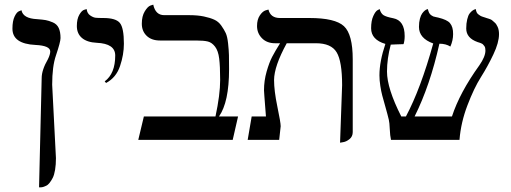

<svg xmlns="http://www.w3.org/2000/svg" viewBox="-20 -598 2186 821"><path d="M147 203.1 158.2 -264.2Q158.2 -298.8 185.1 -345.2Q194.8 -365.2 194.8 -377.9Q194.8 -402.8 131.8 -405.8Q32.7 -410.6 33.2 -476.1Q33.2 -508.3 42.5 -527.6Q51.8 -546.9 62 -550.3L71.8 -554.2Q78.6 -519 138.2 -516.1Q163.1 -514.2 175.5 -512Q188 -509.8 205.6 -502.4Q223.1 -495.1 231 -478.5Q238.8 -461.9 238.8 -435.1Q238.8 -418.9 219.2 -360.8Q203.1 -314 203.1 -235.8L219.2 78.1Q219.2 106 215.6 127.9Q211.9 149.9 205.6 162.4Q199.2 174.8 192.1 183.8Q185.1 192.9 177 196.5Q168.9 200.2 163.6 201.7Q158.2 203.1 152.3 203.1Z M433.6 -243.2 427.7 -250Q472.7 -283.2 472.7 -360.8Q472.7 -411.6 393.6 -415Q352.5 -417 330.6 -435.5Q308.6 -454.1 308.6 -486.8Q308.6 -516.6 319.1 -534.9Q329.6 -553.2 340.3 -556.2L350.6 -559.1Q352.5 -541 365.7 -532Q378.9 -522.9 389.9 -522Q400.9 -521 421.9 -521Q475.1 -521 492.4 -500Q509.8 -479 509.8 -411.1Q509.8 -364.3 493.2 -315.2Q476.6 -266.1 433.6 -243.2Z M789.1 -533.2Q825.2 -533.2 851.8 -527.6Q878.4 -522 896.2 -513.9Q914.1 -505.9 926.3 -488.5Q938.5 -471.2 945.3 -456.5Q952.1 -441.9 955.3 -412.4Q958.5 -382.8 959 -362.3Q959.5 -341.8 959.5 -301.8Q959.5 -161.6 916.5 -100.1H998L975.1 0H571.3L595.2 -100.1H901.4Q921.4 -192.9 921.4 -255.9Q921.4 -314.9 917.2 -347.9Q913.1 -380.9 899.7 -398.4Q886.2 -416 869.1 -420.4Q852.1 -424.8 818.4 -424.8H664.1Q627.9 -424.8 607.2 -444.8Q586.4 -464.8 586.4 -496.8Q586.4 -528.8 598.9 -549.3Q611.3 -569.8 623 -574.2L635.3 -578.1Q645 -533.2 682.1 -533.2Z M1434.1 12.2 1442.9 -233.9Q1442.9 -335.9 1419.4 -374.5Q1396 -413.1 1331.1 -413.1H1206.1Q1152.3 -314.9 1151.9 -255.9Q1151.9 -210 1166 -142.1Q1180.2 -74.2 1180.2 -58.1L1173.8 0H1039.1L1056.2 -100.1H1117.2Q1116.2 -114.3 1114 -141.1Q1111.8 -168 1110.4 -188Q1108.9 -208 1108.9 -211.9Q1108.9 -252.9 1120.1 -292Q1131.3 -331.1 1143.8 -355Q1156.2 -378.9 1177.7 -413.1H1156.2Q1121.1 -413.1 1100.1 -434.6Q1079.1 -456.1 1079.1 -486.8Q1079.1 -514.6 1091.1 -532.2Q1103 -549.8 1115.7 -553.7L1127.9 -557.1Q1136.7 -521 1177.2 -521H1303.2Q1413.1 -521 1450.7 -486.1Q1488.3 -451.2 1488.3 -344.2V-33.2Q1488.3 -14.2 1474.6 -3.2Q1460.9 7.8 1447.8 9.8Z M2113.8 -452.1Q2113.8 -416 2089.8 -365.5Q2065.9 -314.9 2036.4 -268.1Q2006.8 -221.2 1978.8 -147.7Q1950.7 -74.2 1944.8 0H1651.9Q1647.9 -17.1 1646.7 -45.7Q1645.5 -74.2 1642.6 -85.9Q1637.7 -106.9 1628.2 -140.4Q1618.7 -173.8 1614.3 -190.4Q1609.9 -207 1606.2 -231Q1602.5 -254.9 1602.5 -275.9Q1602.5 -335 1627.9 -410.2Q1566.9 -428.2 1566.9 -477.1Q1566.9 -509.3 1576.2 -529.5Q1585.4 -549.8 1594.7 -554.7L1603.5 -559.1Q1608.4 -541 1619.6 -533.4Q1630.9 -525.9 1661.6 -520Q1710.4 -510.3 1710.4 -443.8Q1710.4 -423.8 1705.6 -409.2Q1690.4 -409.2 1674.1 -408.2Q1657.7 -407.2 1650.9 -407.2Q1634.8 -347.2 1634.8 -292Q1634.8 -220.2 1695.8 -100.1H1715.8Q1778.8 -218.3 1832.5 -412.1Q1771.5 -434.1 1771.5 -482.9Q1771.5 -502.9 1775.6 -518.1Q1779.8 -533.2 1785.2 -540.5Q1790.5 -547.9 1796.1 -552.5Q1801.8 -557.1 1805.7 -558.1L1809.6 -559.1Q1811.5 -550.3 1814.7 -543.7Q1817.9 -537.1 1823.7 -533Q1829.6 -528.8 1832.5 -527.8Q1835.4 -526.9 1844 -524.9Q1852.5 -522.9 1853.5 -522.9Q1891.6 -513.7 1903.8 -499.5Q1918 -482.9 1917.5 -452.1Q1917.5 -425.3 1905.8 -398.9Q1886.7 -411.1 1858.9 -411.1Q1818.8 -231.9 1752.9 -100.1H1912.6Q1945.8 -202.1 2029.8 -318.8Q2055.7 -356 2055.7 -381.8Q2055.7 -387.7 2054.7 -392.8Q2053.7 -397.9 2050.8 -401.4Q2047.9 -404.8 2045.7 -407.5Q2043.5 -410.2 2039.1 -412.1Q2034.7 -414.1 2033.2 -414.6Q2031.7 -415 2027.3 -416.5L2022.5 -418Q1973.6 -435.1 1973.6 -476.1Q1973.6 -498 1977.8 -515.1Q1981.9 -532.2 1987.8 -540Q1993.7 -547.9 2000.2 -552.5Q2006.8 -557.1 2010.7 -558.1L2014.6 -559.1Q2015.6 -551.3 2018.1 -545.7Q2020.5 -540 2026.1 -536.1Q2031.7 -532.2 2034.2 -530.5Q2036.6 -528.8 2045.2 -525.9Q2053.7 -522.9 2054.7 -522.9L2060.1 -521Q2065.4 -519 2068.1 -518.6Q2070.8 -518.1 2076.7 -515.6Q2082.5 -513.2 2085.7 -510Q2088.9 -506.8 2093.8 -502.9Q2098.6 -499 2101.6 -494.6Q2104.5 -490.2 2107.7 -483.6Q2110.8 -477.1 2112.3 -469Q2113.8 -460.9 2113.8 -452.1Z"/></svg>

Font: Linux Biolinum
Style: Bold
Weight: 700
Designer: Philipp H. Poll
Foundry: Philipp H. Poll
Version: Version 1.3.2 ; ttfautohint (v0.9)